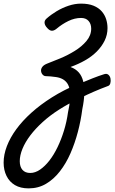

<svg xmlns="http://www.w3.org/2000/svg" viewBox="-152 -539 637 1059"><path d="M6 500Q-39 500 -69.5 482Q-100 464 -116 431.5Q-132 399 -132 358Q-132 314 -114 267Q-96 220 -62 173.5Q-28 127 21.5 82.5Q71 38 134.5 -2Q198 -42 274 -74L284 5Q225 33 174 65.5Q123 98 83 134.5Q43 171 15 208Q-13 245 -28 281.5Q-43 318 -43 350Q-43 381 -28 398Q-13 415 15 415Q42 415 69 396.5Q96 378 120.5 346.5Q145 315 165.5 272.5Q186 230 201 181Q216 132 223 81Q232 41 234 10.5Q236 -20 232.5 -42.5Q229 -65 219 -79.5Q209 -94 193.5 -102.5Q178 -111 157 -114Q143 -116 127.5 -117.5Q112 -119 101 -119Q91 -119 83.5 -127Q76 -135 74.5 -146.5Q73 -158 81 -169.5Q89 -181 110 -189Q139 -200 180 -217Q221 -234 260 -258Q299 -282 325 -313Q351 -344 351 -381Q351 -407 336.5 -423.5Q322 -440 295 -440Q260 -440 225 -423Q190 -406 158 -379Q145 -369 133.5 -369.5Q122 -370 110 -383Q96 -397 94 -411Q92 -425 104 -436Q130 -459 161 -477.5Q192 -496 226.5 -507.5Q261 -519 295 -519Q336 -519 364 -507.5Q392 -496 409 -476.5Q426 -457 433.5 -433Q441 -409 441 -384Q441 -347 425 -314.5Q409 -282 381.5 -254.5Q354 -227 317 -206Q280 -185 238 -170V-169Q265 -159 282 -140Q299 -121 306.5 -92Q314 -63 313 -24Q312 15 302 63Q294 126 277.5 188.5Q261 251 236.5 307Q212 363 178 406.5Q144 450 101.5 475Q59 500 6 500ZM285 -77Q323 -93 358.5 -107Q394 -121 420 -129Q436 -135 445.5 -127Q455 -119 457.5 -105.5Q460 -92 456.5 -79.5Q453 -67 442 -64Q404 -50 366 -33.5Q328 -17 290 2Z"/></svg>

Font: Playwrite IE
Style: Regular
Weight: 400
Designer: Veronika Burian, José Scaglione
Foundry: TypeTogether
Version: Version 1.002